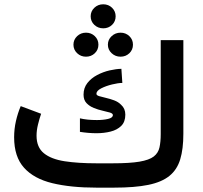

<svg xmlns="http://www.w3.org/2000/svg" viewBox="-20 -862 934 882"><path d="M422.9 -111.8H498Q576.2 -111.8 620.8 -119.4Q665.5 -127 686.3 -143.1Q707 -159.2 712.6 -184.8Q718.3 -210.4 718.3 -246.1V-677.7H822.3V-247.6Q822.3 -177.7 807.9 -130.1Q793.5 -82.5 758.3 -54Q723.1 -25.4 661.1 -12.7Q599.1 0 503.4 0H422.9Q305.2 0 220.5 -20.5Q135.7 -41 90.3 -91.6Q44.9 -142.1 44.9 -231.4Q44.9 -269.5 53.2 -305.9Q61.5 -342.3 75.2 -374.5L168.9 -339.4Q161.1 -316.9 154.5 -290Q147.9 -263.2 147.9 -238.8Q147.9 -185.5 181.4 -158.2Q214.8 -130.9 276.6 -121.3Q338.4 -111.8 422.9 -111.8ZM347.2 -318.4Q379.9 -310.5 425.3 -310.5Q454.1 -310.5 476.3 -315.7Q498.5 -320.8 498.5 -333.5Q498.5 -340.8 484.9 -345Q471.2 -349.1 451.2 -353.5Q431.2 -357.9 411.1 -366Q391.1 -374 377.4 -388.4Q363.8 -402.8 363.8 -427.2Q363.8 -458 381.3 -480.5Q398.9 -502.9 426.3 -517.3Q453.6 -531.7 483.4 -538.6Q513.2 -545.4 537.6 -545.9L542 -481Q522.9 -481 494.9 -474.1Q466.8 -467.3 444.8 -456.1Q422.9 -444.8 422.9 -431.2Q422.9 -424.3 435.3 -420.4Q447.8 -416.5 466.3 -412.4Q484.9 -408.2 504.2 -401.1Q523.4 -394 536.6 -380.4Q555.7 -363.3 555.7 -335.4Q555.7 -302.2 536.9 -283.7Q518.1 -265.1 488 -257.6Q458 -250 423.3 -250Q404.3 -250 384.8 -251.7Q365.2 -253.4 347.2 -256.3ZM396.5 -787.1Q396.5 -810.1 413.3 -826.2Q430.2 -842.3 454.1 -842.3Q478.5 -842.3 494.9 -826.2Q511.2 -810.1 511.2 -787.1Q511.2 -763.7 494.9 -747.8Q478.5 -731.9 454.1 -731.9Q430.2 -731.9 413.3 -747.8Q396.5 -763.7 396.5 -787.1ZM475.6 -656.7Q475.6 -679.7 492.7 -695.8Q509.8 -711.9 533.7 -711.9Q557.6 -711.9 574.2 -696Q590.8 -680.2 590.8 -656.7Q590.8 -633.3 574.2 -617.4Q557.6 -601.6 533.7 -601.6Q509.8 -601.6 492.7 -617.7Q475.6 -633.8 475.6 -656.7ZM317.4 -656.7Q317.4 -679.7 334.2 -695.8Q351.1 -711.9 375 -711.9Q398.9 -711.9 415.5 -696Q432.1 -680.2 432.1 -656.7Q432.1 -633.3 415.5 -617.4Q398.9 -601.6 375 -601.6Q351.1 -601.6 334.2 -617.7Q317.4 -633.8 317.4 -656.7Z"/></svg>

Font: Vazirmatn RD Medium
Style: Regular
Weight: 500
Designer: Saber Rastikerdar
Foundry: Saber Rastikerdar
Version: Version 33.003